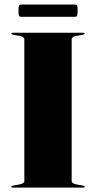

<svg xmlns="http://www.w3.org/2000/svg" viewBox="-20 -848 434 868"><path d="M304 -29Q304 -18 327 -14L355 -9Q363 -7.5 363 -4Q363 0 357 0H37Q31 0 31 -4Q31 -7.5 39 -9L67 -14Q90 -18 90 -29V-671Q90 -682 67 -686L39 -691Q31 -692.5 31 -696Q31 -700 37 -700H357Q363 -700 363 -696Q363 -692.5 355 -691L327 -686Q304 -682 304 -671ZM63.5 -799.5Q63.5 -817 65.8 -822.2Q68 -827.5 77 -827.5H317.5Q326.5 -827.5 328.8 -823Q331 -818.5 331 -800Q331 -783 328.8 -777.5Q326.5 -772 317.5 -772H77Q68 -772 65.8 -777.2Q63.5 -782.5 63.5 -799.5Z"/></svg>

Font: Fraunces 144pt S000 Black
Style: Regular
Weight: 900
Version: Version 1.000; ttfautohint (v1.8.3)